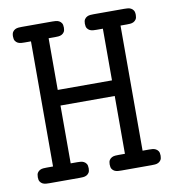

<svg xmlns="http://www.w3.org/2000/svg" viewBox="-72 -675 669 739"><g transform="rotate(-10 262.5 -305.5)"><path d="M22 -30Q22 -42 26 -48Q30 -54 36 -57Q42 -60 49 -60.5Q56 -61 62 -61H87V-550H62Q56 -550 49 -550.5Q42 -551 36 -554Q30 -557 26 -563Q22 -569 22 -580Q22 -592 26 -598Q30 -604 36 -607Q42 -610 49 -610.5Q56 -611 62 -611H181Q187 -611 194 -610.5Q201 -610 207 -607Q213 -604 217 -598Q221 -592 221 -580Q221 -569 217 -563Q213 -557 207 -554Q201 -551 194 -550.5Q187 -550 181 -550H156V-348H368V-550H343Q337 -550 330 -550.5Q323 -551 317 -554Q311 -557 307 -563Q303 -569 303 -581Q303 -592 307 -598Q311 -604 317 -607Q323 -610 330 -610.5Q337 -611 343 -611H462Q468 -611 475 -610.5Q482 -610 488 -607Q494 -604 498 -598Q502 -592 502 -580Q502 -569 498 -563Q494 -557 488 -554Q482 -551 475 -550.5Q468 -550 462 -550H437V-61H462Q468 -61 475 -60.5Q482 -60 488 -57Q494 -54 498 -48Q502 -42 502 -30Q502 -19 498 -13Q494 -7 488 -4Q482 -1 475 -0.5Q468 0 462 0H343Q337 0 330 -0.5Q323 -1 317 -4Q311 -7 307 -13Q303 -19 303 -31Q303 -42 307 -48Q311 -54 317 -57Q323 -60 330 -60.5Q337 -61 343 -61H368V-287H156V-61H181Q187 -61 194 -60.5Q201 -60 207 -57Q213 -54 217 -48Q221 -42 221 -30Q221 -19 217 -13Q213 -7 207 -4Q201 -1 194 -0.5Q187 0 181 0H62Q56 0 49 -0.5Q42 -1 36 -4Q30 -7 26 -13Q22 -19 22 -30Z"/></g></svg>

Font: CMU Typewriter Custom
Style: Regular
Weight: 500
Monospace: yes
Version: Version 0.7.0